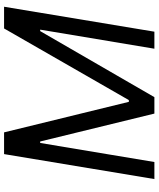

<svg xmlns="http://www.w3.org/2000/svg" viewBox="61 -828 767 929"><g transform="rotate(-90 444.5 -363.5)"><path d="M163.4 -727.3 42.6 0H125L217.3 -552.6H224.4L359.4 0H438.9L758.5 -552.6H765.6L673.3 0H755.7L876.4 -727.3H771.3L424.7 -123.6H416.2L268.5 -727.3Z"/></g></svg>

Font: Margiela Sans
Style: Italic
Weight: 400
Italic angle: -9.39999°
Designer: Stefan Endress, Andreas Faust
Version: Version 1.100;FEAKit 1.0